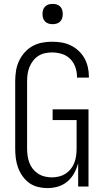

<svg xmlns="http://www.w3.org/2000/svg" viewBox="-20 -957 540 985"><path d="M223 8Q199 8 174.5 2Q150 -4 130 -18.5Q110 -33 95.5 -53.5Q81 -74 72.5 -97.5Q64 -121 61 -145.5Q58 -170 58 -195V-540Q58 -566 62 -592.5Q66 -619 77 -643Q88 -667 105.5 -687Q123 -707 146 -720Q169 -733 195 -738Q221 -743 247 -743Q272 -743 296 -739Q320 -735 342 -724.5Q364 -714 382.5 -697Q401 -680 413 -658.5Q425 -637 430.5 -613Q436 -589 436 -564V-559H375V-563Q375 -588 366.5 -612.5Q358 -637 340 -655Q322 -673 297 -680.5Q272 -688 247 -688Q229 -688 210.5 -684Q192 -680 176.5 -670Q161 -660 149.5 -645Q138 -630 131 -612.5Q124 -595 121.5 -577Q119 -559 119 -540V-195Q119 -177 121.5 -158.5Q124 -140 130.5 -122.5Q137 -105 148.5 -90.5Q160 -76 175.5 -66Q191 -56 209.5 -51.5Q228 -47 246 -47Q264 -47 282.5 -51.5Q301 -56 316.5 -66Q332 -76 343.5 -90.5Q355 -105 361.5 -122.5Q368 -140 370.5 -158Q373 -176 373 -195V-341H250V-396H434V0H381V-120Q374 -93 360.5 -68.5Q347 -44 326 -26Q305 -8 278 0Q251 8 223 8ZM250 -833Q239 -833 229 -836Q219 -839 211.5 -846.5Q204 -854 201 -864Q198 -874 198 -885Q198 -896 201 -906Q204 -916 211.5 -923.5Q219 -931 229 -934Q239 -937 250 -937Q261 -937 271 -934Q281 -931 288.5 -923.5Q296 -916 299 -906Q302 -896 302 -885Q302 -874 299 -864Q296 -854 288.5 -846.5Q281 -839 271 -836Q261 -833 250 -833Z"/></svg>

Font: Iosevka Light
Style: Regular
Weight: 300
Monospace: yes
Designer: Belleve Invis
Foundry: Belleve Invis
Version: Version 32.5.0; ttfautohint (v1.8.4)